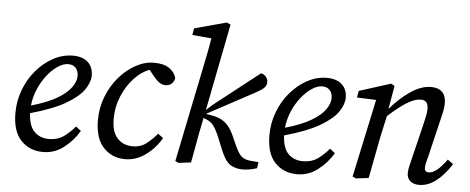

<svg xmlns="http://www.w3.org/2000/svg" viewBox="-50 -862 2439 997"><g transform="rotate(5 1169.5 -363.5)"><path d="M293 -453Q269 -453 240.5 -434.5Q212 -416 186 -383.5Q160 -351 142 -309.5Q124 -268 119 -222Q203 -246 253 -275.5Q303 -305 325 -336.5Q347 -368 347 -396Q347 -422 333 -437.5Q319 -453 293 -453ZM202 13Q132 13 87 -34Q42 -81 42 -177Q42 -240 64 -298Q86 -356 124.5 -401Q163 -446 212 -472.5Q261 -499 314 -499Q365 -499 392.5 -473.5Q420 -448 420 -404Q420 -370 393.5 -331Q367 -292 301.5 -253.5Q236 -215 118 -182Q121 -116 150.5 -86.5Q180 -57 226 -57Q274 -57 306.5 -81.5Q339 -106 362 -134L389 -113Q358 -61 310 -24Q262 13 202 13Z M630 13Q561 13 516.5 -35Q472 -83 472 -177Q472 -242 495 -300.5Q518 -359 556.5 -403.5Q595 -448 642 -473.5Q689 -499 737 -499Q789 -499 817.5 -478.5Q846 -458 853 -429Q850 -410 837 -399Q824 -388 806 -388Q788 -388 772.5 -399Q757 -410 743 -428L717 -460Q677 -447 639 -407Q601 -367 577 -310.5Q553 -254 553 -190Q553 -123 583.5 -90Q614 -57 663 -57Q706 -57 736.5 -81.5Q767 -106 790 -134L817 -113Q787 -60 737 -23.5Q687 13 630 13Z M891 0 989 -479Q998 -523 1006.5 -565.5Q1015 -608 1022 -651L922 -660L928 -695L1095 -740L1115 -731L1026 -278L1058 -307L1295 -493Q1310 -490 1320.5 -478Q1331 -466 1331 -449Q1331 -431 1316.5 -418Q1302 -405 1270 -388L1028 -258L1051 -254Q1099 -247 1126.5 -225.5Q1154 -204 1173 -163L1201 -101Q1219 -62 1236 -50Q1253 -38 1276 -36L1322 -32L1317 0Q1298 6 1279.5 9.5Q1261 13 1243 13Q1207 13 1180 -3Q1153 -19 1131 -71L1099 -149Q1081 -191 1064.5 -208.5Q1048 -226 1019 -235H1017L1013 -213Q1002 -160 992.5 -106.5Q983 -53 973 0L908 8Z M1617 -453Q1593 -453 1564.5 -434.5Q1536 -416 1510 -383.5Q1484 -351 1466 -309.5Q1448 -268 1443 -222Q1527 -246 1577 -275.5Q1627 -305 1649 -336.5Q1671 -368 1671 -396Q1671 -422 1657 -437.5Q1643 -453 1617 -453ZM1526 13Q1456 13 1411 -34Q1366 -81 1366 -177Q1366 -240 1388 -298Q1410 -356 1448.5 -401Q1487 -446 1536 -472.5Q1585 -499 1638 -499Q1689 -499 1716.5 -473.5Q1744 -448 1744 -404Q1744 -370 1717.5 -331Q1691 -292 1625.5 -253.5Q1560 -215 1442 -182Q1445 -116 1474.5 -86.5Q1504 -57 1550 -57Q1598 -57 1630.5 -81.5Q1663 -106 1686 -134L1713 -113Q1682 -61 1634 -24Q1586 13 1526 13Z M2162 13Q2133 13 2116 -2Q2099 -17 2099 -41Q2099 -60 2103.5 -79Q2108 -98 2115 -126L2156 -295Q2162 -320 2167 -343.5Q2172 -367 2172 -383Q2172 -408 2162 -418.5Q2152 -429 2133 -429Q2102 -429 2061.5 -404Q2021 -379 1965 -328L1941 -219Q1930 -164 1920 -110Q1910 -56 1899 0L1833 8L1815 0L1902 -407L1802 -411L1808 -446L1972 -498L1991 -488L1970 -366Q2017 -422 2073 -460.5Q2129 -499 2181 -499Q2219 -499 2239 -479Q2259 -459 2259 -422Q2259 -400 2253.5 -374.5Q2248 -349 2242 -325L2199 -145Q2193 -123 2189 -106.5Q2185 -90 2185 -79Q2185 -56 2207 -56Q2226 -56 2249 -74Q2272 -92 2300 -131L2329 -110Q2310 -79 2284 -50.5Q2258 -22 2227.5 -4.5Q2197 13 2162 13Z"/></g></svg>

Font: Source Serif 4 SmText
Style: Italic
Weight: 400
Italic angle: -12°
Designer: Frank Grießhammer
Foundry: Adobe
Version: Version 4.005;hotconv 1.1.0;makeotfexe 2.6.0